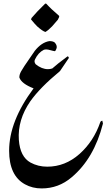

<svg xmlns="http://www.w3.org/2000/svg" viewBox="-20 -930 614 1069"><path d="M152.8 -821.8 155.8 -830.1Q183.1 -862.8 231.9 -910.2L237.8 -909.2Q264.2 -879.9 309.1 -841.8Q312 -836.9 301.8 -819.8Q286.1 -801.8 270 -783.2Q250 -762.2 232.9 -752Q217.8 -755.9 187 -783.2Q174.8 -794.9 152.8 -821.8ZM167 -438Q100.1 -463.9 87.9 -498Q86.9 -513.2 97.2 -532.2Q106.9 -546.9 116.2 -563Q116.2 -563 173.8 -647Q210.9 -693.8 254.9 -701.2Q276.9 -701.2 286.1 -691.9Q300.8 -673.8 293.9 -658.2Q290 -647 285.2 -645Q276.9 -646 261.5 -650.4Q246.1 -654.8 237.8 -654.8Q231 -654.8 224.1 -652.8Q192.9 -637.2 174.8 -599.1Q168 -585 179.2 -571.8Q212.9 -544.9 247.1 -544.9Q258.8 -544.9 271 -548.8Q297.9 -573.2 356 -616.2Q359.9 -617.2 363.8 -607.9Q347.2 -583 314 -534.2Q202.1 -441.9 148.9 -366.2Q77.1 -262.2 85 -150.9Q91.8 -57.1 149.9 -24.9Q191.9 -2 243.2 -2Q342.8 -2 422.4 -72.5Q502 -143.1 539.1 -252Q543.9 -257.8 549.8 -257.8Q550.8 -252.9 553.2 -242.2Q503.9 -47.9 378.9 57.1Q306.2 119.1 211.9 119.1Q160.2 119.1 119.1 96.2Q30.8 47.9 30.8 -90.8Q30.8 -254.9 167 -438Z"/></svg>

Font: Jameel Khushkhat-L
Style: Regular
Weight: 400
Version: Version 3.5